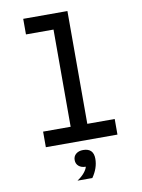

<svg xmlns="http://www.w3.org/2000/svg" viewBox="-113 -924 926 1249"><g transform="rotate(-10 350.0 -299.0)"><path d="M130 -848H422V-103H603V0H130V-103H312V-745H130ZM295 250Q325 230 342.5 208.5Q360 187 364 170Q335 170 317.5 155Q300 140 300 115Q300 90 318 75Q336 60 365 60Q434 60 434 130Q434 191 393 250Z"/></g></svg>

Font: Martian Mono
Style: Regular
Weight: 400
Monospace: yes
Designer: Roman Shamin
Foundry: Evil Martians
Version: Version 1.000; ttfautohint (v1.8.4.7-5d5b)